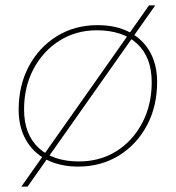

<svg xmlns="http://www.w3.org/2000/svg" viewBox="-20 -613 650 710"><path d="M269 3Q202 3 152.5 -22.5Q103 -48 76 -95.5Q49 -143 49 -207Q49 -297 86.5 -367.5Q124 -438 190 -479Q256 -520 341 -520Q409 -520 458 -494.5Q507 -469 534 -422Q561 -375 561 -310Q561 -220 523.5 -149.5Q486 -79 420 -38Q354 3 269 3ZM272 -16Q350 -16 410.5 -54Q471 -92 506 -158.5Q541 -225 541 -309Q541 -401 487.5 -451Q434 -501 338 -501Q261 -501 200 -462.5Q139 -424 104 -358Q69 -292 69 -208Q69 -117 122.5 -66.5Q176 -16 272 -16ZM59 77 531 -593H554L82 77Z"/></svg>

Font: Montserrat Thin Thin
Style: Italic
Weight: 250
Italic angle: -11.3°
Version: Version 9.000